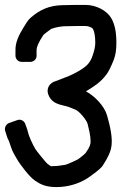

<svg xmlns="http://www.w3.org/2000/svg" viewBox="-43 -712 494 782"><path d="M268 -606H305C313 -606 322 -604 332 -598C334 -597 345 -585 345 -537C345 -525 342 -508 335 -488C325 -457 312 -442 273 -420C260 -413 249 -407 239 -403L221 -396C205 -390 197 -386 182 -381C161 -375 145 -354 153 -329C164 -295 193 -287 220 -281C232 -279 246 -273 265 -265C281 -258 310 -223 314 -207C319 -185 326 -161 326 -135C326 -126 324 -114 305 -88C304 -86 292 -76 276 -64C272 -61 230 -42 224 -41C210 -39 194 -36 186 -36C158 -36 171 -30 149 -46C144 -50 105 -98 101 -105C88 -128 75 -155 69 -180V-182L60 -207C56 -219 42 -228 28 -223L-6 -211C-18 -207 -26 -192 -22 -179L-14 -154C-12 -147 -8 -142 -6 -136C-2 -126 4 -102 14 -85C29 -59 32 -52 58 -19C74 1 87 15 100 24C122 39 144 50 187 50C242 50 292 31 326 5C338 -4 360 -19 373 -34C374 -35 374 -36 375 -37C384 -52 401 -75 409 -106C419 -146 404 -203 393 -242C382 -280 344 -320 307 -340C340 -360 366 -376 390 -408C400 -421 409 -440 421 -470C428 -489 431 -511 431 -537C431 -580 425 -614 409 -640C390 -670 348 -692 305 -692H268L213 -691C158 -690 120 -673 82 -640C69 -629 62 -614 51 -597C33 -568 20 -539 20 -510V-485C20 -474 29 -460 45 -460H81C92 -460 106 -469 106 -485V-510C106 -518 113 -539 134 -570C136 -572 147 -581 165 -594C178 -599 194 -603 216 -605Z"/></svg>

Font: Reckless Catfish
Style: Heavy
Weight: 400
Foundry: Cannot Into Space Fonts
Version: Version 0.2894